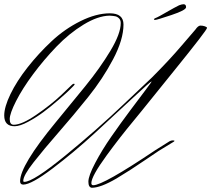

<svg xmlns="http://www.w3.org/2000/svg" viewBox="-22 -820 999 908"><path d="M706 -728Q706 -732 713 -734.5Q720 -737 735.5 -745.5Q751 -754 776 -768.5Q801 -783 825 -795Q838 -800 846 -800Q858 -800 858 -786Q858 -772 789 -749Q720 -726 713 -726Q706 -726 706 -728ZM419 56Q466 56 713 -110L780 -152Q787 -156 795 -156Q803 -156 803 -154Q803 -152 800 -150L728 -106Q713 -96 668 -65.5Q623 -35 595 -17Q567 1 529 24Q454 68 412 68Q396 66 396 39Q396 12 428 -49Q460 -110 504.5 -174Q549 -238 594 -298Q639 -358 668 -396.5Q697 -435 695 -435Q690 -435 608 -358.5Q526 -282 427 -191Q328 -100 227 -23.5Q126 53 88 53Q73 53 73 37Q73 -37 241 -241Q311 -326 381 -412Q451 -498 500 -579.5Q549 -661 549 -711Q549 -725 541 -733Q533 -741 523.5 -743Q514 -745 496 -746Q441 -745 373 -703.5Q305 -662 245 -599.5Q185 -537 134.5 -469Q84 -401 54 -342Q24 -283 24 -256.5Q24 -230 43 -230Q81 -230 149.5 -277Q218 -324 268 -371L317 -418Q323 -424 327 -424Q331 -424 331 -421.5Q331 -419 325 -413L306 -394Q293 -381 255 -348Q217 -315 183.5 -290Q150 -265 111 -244Q72 -223 47 -223Q-2 -223 -2 -274Q-2 -314 27.5 -375Q57 -436 108.5 -501.5Q160 -567 222 -625Q284 -683 358.5 -720Q433 -757 497.5 -757Q562 -757 562 -704Q562 -633 513 -540Q464 -447 394.5 -360.5Q325 -274 255.5 -194.5Q186 -115 137 -52.5Q88 10 88 35Q88 40 93 40Q135 40 286 -83.5Q437 -207 566 -330L696 -453Q779 -536 838 -605.5Q897 -675 902 -680Q915 -699 926 -699Q937 -699 947 -695.5Q957 -692 957 -688Q957 -678 804.5 -489.5Q652 -301 648 -295.5Q644 -290 610 -249Q576 -208 546 -169.5Q516 -131 483 -86Q410 14 410 46Q410 56 419 56Z"/></svg>

Font: Herr Von Muellerhoff
Style: Regular
Weight: 400
Version: Version 1.000